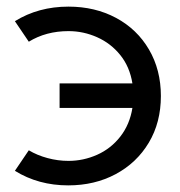

<svg xmlns="http://www.w3.org/2000/svg" viewBox="-20 -538 544 580"><path d="M186 22Q96 22 25 -22L67 -84Q92 -69 123.5 -60.5Q155 -52 187 -52Q232 -52 273.5 -70.5Q315 -89 343.5 -125.5Q372 -162 380 -212H160V-286H380Q372 -336 343.5 -371.5Q315 -407 273.5 -425.5Q232 -444 187 -444Q119 -444 67 -412L25 -474Q96 -518 187 -518Q267 -518 330.5 -484Q394 -450 430 -388.5Q466 -327 466 -248Q466 -168 429.5 -107Q393 -46 329.5 -12Q266 22 186 22Z"/></svg>

Font: Bellota Text
Style: Bold
Weight: 700
Designer: Kemie Guaida
Foundry: Kemie Guaida
Version: Version 4.001